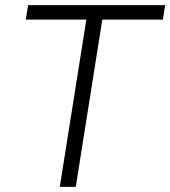

<svg xmlns="http://www.w3.org/2000/svg" viewBox="-20 -725 661 745"><path d="M212 0 315 -649H80L89 -705H621L612 -649H377L274 0Z"/></svg>

Font: Nunito Sans 10pt SemiCondensed Light
Style: Italic
Weight: 300
Width: 4
Italic angle: -9°
Designer: Vernon Adams
Foundry: Vernon Adams
Version: Version 3.101;gftools[0.9.27]